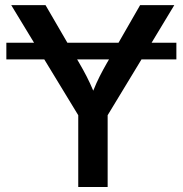

<svg xmlns="http://www.w3.org/2000/svg" viewBox="-20 -748 731 768"><path d="M685.5 -577.1H586.4L677.2 -727.5H540.5L454.1 -577.1H249.5L162.1 -727.5H24.9L116.2 -577.1H5.4V-510.3H157.2L293 -287.1V0H410.6V-287.1L545.9 -510.3H685.5ZM288.6 -510.3H416L407.7 -496.1C387.2 -460 370.1 -428.2 353 -385.3C335.4 -427.2 318.4 -459 296.9 -496.1Z"/></svg>

Font: Raveo Medium
Style: Regular
Weight: 500
Designer: Jakub Foglar, Rasmus Andersson (Inter)
Foundry: Jakubfoglar.com
Version: Version 1.100;Glyphs 3.2.3 (3260)